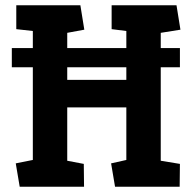

<svg xmlns="http://www.w3.org/2000/svg" viewBox="-20 -711 742 731"><path d="M25 -455V-528H665V-455ZM55 0 40 -89 105 -102V-593L42 -600V-691H286L301 -598L236 -586V-407H461V-593L405 -600V-691H652L667 -598L592 -586V-99L665 -87L664 0H418L403 -89L461 -102V-302H236V-99L299 -87L300 0Z"/></svg>

Font: Kreon Light
Style: Bold
Weight: 700
Version: Version 2.002